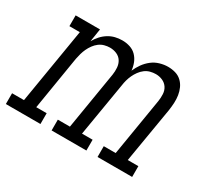

<svg xmlns="http://www.w3.org/2000/svg" viewBox="-123 -711 981 894"><g transform="rotate(30 367.5 -264.0)"><path d="M-15 0V-58H49L116 -462H60V-520H191L180 -450Q190 -468 203.5 -483Q217 -498 234 -508.5Q251 -519 269.5 -523.5Q288 -528 307 -528Q329 -528 349 -521.5Q369 -515 383 -500.5Q397 -486 404.5 -467Q412 -448 414 -427Q423 -448 436.5 -467Q450 -486 468.5 -500.5Q487 -515 509.5 -521.5Q532 -528 553 -528Q574 -528 593 -522.5Q612 -517 626 -504Q640 -491 648 -473.5Q656 -456 659 -436.5Q662 -417 661 -397Q660 -377 657 -356L607 -58H664V0H478V-58H542L593 -367Q596 -386 595 -405.5Q594 -425 584 -440Q574 -455 557 -462.5Q540 -470 521 -470Q506 -470 491 -466Q476 -462 463.5 -452.5Q451 -443 441.5 -430Q432 -417 425.5 -403Q419 -389 415 -374.5Q411 -360 409 -345L361 -58H418V0H231V-58H296L347 -367Q350 -386 348.5 -405.5Q347 -425 337.5 -440Q328 -455 311 -462.5Q294 -470 274 -470Q260 -470 245 -466Q230 -462 217.5 -452.5Q205 -443 195.5 -430Q186 -417 179.5 -403Q173 -389 169 -374.5Q165 -360 162 -345L115 -58H171V0Z"/></g></svg>

Font: Iosevka Etoile Light Oblique
Style: Regular
Weight: 300
Italic angle: -9°
Designer: Belleve Invis
Foundry: Belleve Invis
Version: Version 15.5.2; ttfautohint (v1.8.4)